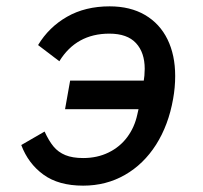

<svg xmlns="http://www.w3.org/2000/svg" viewBox="-20 -573 640 605"><path d="M47 -116 120.5 -158.5Q134 -129 148.8 -111.2Q163.5 -93.5 186 -84.2Q208.5 -75 242 -75Q286.5 -75 322.2 -92.5Q358 -110 381 -141Q404 -172 412.5 -211.5L416.5 -229H185L201 -319H433L435 -334.5Q436 -349.5 436 -356Q436 -407.5 408.5 -437.2Q381 -467 324.5 -467Q220.5 -467 167 -380L100 -431Q134 -487.5 191.2 -520.2Q248.5 -553 325.5 -553Q390.5 -553 437 -525.8Q483.5 -498.5 507.8 -449Q532 -399.5 532 -333.5Q532 -297.5 525.5 -261.5Q511 -179 471.8 -117.2Q432.5 -55.5 373.5 -21.8Q314.5 12 242 12Q164.5 12 116.8 -22.8Q69 -57.5 47 -116Z"/></svg>

Font: JuliaMono BoldItalic
Style: Regular
Weight: 700
Italic angle: -9°
Monospace: yes
Designer: cormullion
Foundry: corm
Version: Version 0.049; ttfautohint (v1.8.4)